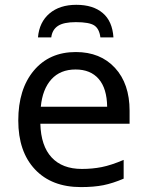

<svg xmlns="http://www.w3.org/2000/svg" viewBox="-20 -760 604 790"><path d="M313 9.8Q192.4 9.8 123.8 -63.2Q55.2 -136.2 55.2 -264.2Q55.2 -393.1 119.1 -469.5Q183.1 -545.9 292 -545.9Q393.1 -545.9 453.1 -480.7Q513.2 -415.5 513.2 -304.2V-251H146Q148.4 -159.7 192.4 -112.3Q236.3 -64.9 316.9 -64.9Q359.9 -64.9 398.4 -72.5Q437 -80.1 488.8 -102.1V-24.9Q444.3 -5.9 405.3 2Q366.2 9.8 313 9.8ZM291 -474.1Q228 -474.1 191.4 -433.6Q154.8 -393.1 147.9 -320.8H420.9Q419.9 -396 386.2 -435.1Q352.5 -474.1 291 -474.1ZM293.9 -740.2Q362.8 -740.2 402.6 -706.5Q442.4 -672.9 446.8 -606H393.1Q388.7 -641.6 367.9 -655.3Q347.2 -668.9 292 -668.9Q241.7 -668.9 218.3 -653.3Q194.8 -637.7 190.9 -606H136.2Q141.6 -668.9 183.6 -704.6Q225.6 -740.2 293.9 -740.2Z"/></svg>

Font: Noto Sans Southeast Asian
Style: Regular
Weight: 400
Designer: Monotype Design Team
Foundry: Monotype Imaging Inc.
Version: Version 1.06 uh; ttfautohint (v1.4.1)